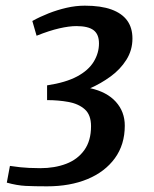

<svg xmlns="http://www.w3.org/2000/svg" viewBox="-20 -648 544 677"><path d="M146 9Q101 9 70.5 7.5Q40 6 4 -4L15 -63Q55 -57 82 -56Q109 -55 122 -55Q173 -55 213.5 -70.5Q254 -86 277.5 -119Q301 -152 301 -203Q301 -243 279 -262.5Q257 -282 221.5 -288.5Q186 -295 146 -295V-347Q212 -357 252 -378.5Q292 -400 310.5 -430.5Q329 -461 329 -495Q329 -527 310 -541.5Q291 -556 249 -556Q224 -556 189 -548Q154 -540 109 -522L94 -574Q121 -589 151.5 -601Q182 -613 214.5 -620.5Q247 -628 279 -628Q336 -628 373 -614.5Q410 -601 428.5 -575.5Q447 -550 447 -512Q447 -471 425.5 -437Q404 -403 369.5 -378Q335 -353 298 -337Q357 -324 388.5 -289Q420 -254 420 -205Q420 -138 385 -90Q350 -42 288.5 -16.5Q227 9 146 9Z"/></svg>

Font: Manuale SemiBold
Style: Italic
Weight: 600
Italic angle: -11°
Designer: Eduardo Tunni / Pablo Cosgaya
Foundry: Eduardo Tunni / Pablo Cosgaya
Version: Version 1.002